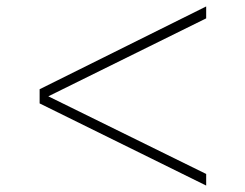

<svg xmlns="http://www.w3.org/2000/svg" viewBox="-20 -566 759 596"><path d="M620 10V-26L130 -267L620 -509V-546L103 -289V-245Z"/></svg>

Font: Sprat Medium
Style: Regular
Weight: 500
Designer: Ethan Nakache
Foundry: Collletttivo
Version: Version 2.000;Glyphs 3.2 (3217)